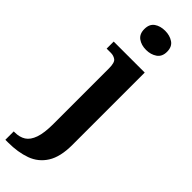

<svg xmlns="http://www.w3.org/2000/svg" viewBox="-354 -775 1020 1020"><g transform="rotate(45 156.0 -265.0)"><path d="M171 -626Q135 -626 110.5 -643.5Q86 -661 86 -698Q86 -736 110.5 -753Q135 -770 171 -770Q206 -770 231.5 -753Q257 -736 257 -698Q257 -661 231.5 -643.5Q206 -626 171 -626ZM-20 240V177H-13Q24 177 49 161Q74 145 87.5 106.5Q101 68 101 0V-418Q101 -461 85.5 -472Q70 -483 50 -483H18V-536H251V8Q251 97 219 148Q187 199 130.5 219.5Q74 240 0 240Z"/></g></svg>

Font: Noto Serif
Style: Bold
Weight: 700
Designer: Monotype Design Team
Foundry: Monotype Imaging Inc.
Version: Version 2.014